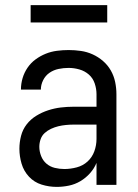

<svg xmlns="http://www.w3.org/2000/svg" viewBox="-20 -724 540 752"><path d="M202 8Q172 8 143 -1Q114 -10 93.5 -32Q73 -54 64.5 -83Q56 -112 56 -141Q56 -167 62.5 -192Q69 -217 84.5 -237Q100 -257 122 -270.5Q144 -284 168.5 -292Q193 -300 218 -303Q243 -306 269 -306H358V-355Q358 -376 351 -397Q344 -418 328 -432Q312 -446 291 -452Q270 -458 249 -458Q229 -458 209.5 -454Q190 -450 174 -439Q158 -428 149 -410Q140 -392 140 -373H62Q62 -396 68.5 -418Q75 -440 88 -459Q101 -478 119.5 -491.5Q138 -505 159 -513.5Q180 -522 203 -525Q226 -528 249 -528Q273 -528 297 -524.5Q321 -521 343 -511Q365 -501 383.5 -485Q402 -469 414 -448Q426 -427 431 -403Q436 -379 436 -355V0H358V-86Q349 -64 332.5 -45.5Q316 -27 295 -14.5Q274 -2 250 3Q226 8 202 8ZM232 -62Q256 -62 280.5 -68.5Q305 -75 323 -91.5Q341 -108 349.5 -131.5Q358 -155 358 -180V-236H269Q254 -236 238.5 -234.5Q223 -233 208.5 -229.5Q194 -226 180 -219.5Q166 -213 155 -203Q144 -193 139 -178.5Q134 -164 134 -149Q134 -131 141 -113Q148 -95 162 -83Q176 -71 194.5 -66.5Q213 -62 232 -62ZM100 -636V-704H400V-636Z"/></svg>

Font: Iosevka www.saffi
Style: Regular
Weight: 400
Monospace: yes
Designer: Belleve Invis
Foundry: Belleve Invis
Version: Version 22.0.2; ttfautohint (v1.8.3)